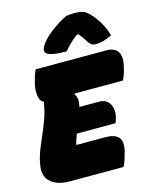

<svg xmlns="http://www.w3.org/2000/svg" viewBox="-142 -1056 921 1148"><g transform="rotate(-15 318.0 -482.5)"><path d="M144 0Q70 0 30 -34Q-10 -68 -3 -126Q3 -174 19 -217Q35 -260 54.5 -303.5Q74 -347 91.5 -395Q109 -443 118 -501Q95 -508 89.5 -545Q84 -582 96 -627Q103 -653 108.5 -669.5Q114 -686 121 -700H559Q610 -700 629.5 -668Q649 -636 633 -574Q628 -552 621.5 -533Q615 -514 607 -500H310L306 -495Q318 -480 320 -461.5Q322 -443 315 -415H438Q470 -415 488.5 -397.5Q507 -380 512 -354Q517 -328 510 -300Q505 -277 498 -265H259Q253 -249 247.5 -232.5Q242 -216 238 -200H420Q476 -200 499 -174Q522 -148 508 -88Q501 -62 494 -40Q487 -18 477 0ZM381 -961Q392 -963 406.5 -964Q421 -965 428 -965Q459 -965 480.5 -959Q502 -953 526 -927Q552 -899 573.5 -863Q595 -827 609 -780Q554 -752 508 -752Q488 -752 478 -761Q468 -770 457 -788Q450 -800 441.5 -812Q433 -824 420 -837H414Q382 -814 361.5 -793Q341 -772 328 -756H322Q268 -756 240.5 -762.5Q213 -769 204 -779Q195 -789 198 -801Q200 -811 208.5 -825.5Q217 -840 233 -857Q262 -887 303 -915.5Q344 -944 381 -961Z"/></g></svg>

Font: Recursive Mn Csl St XBk
Style: Italic
Weight: 1000
Italic angle: -15°
Monospace: yes
Version: Version 1.079;hotconv 1.0.112;makeotfexe 2.5.65598; ttfautoh